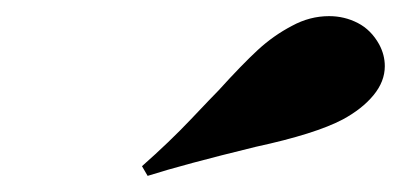

<svg xmlns="http://www.w3.org/2000/svg" viewBox="-20 -890 497 238"><path d="M251 -778Q280 -810 299.5 -828Q319 -846 342 -858Q364 -870 388 -870Q407 -870 423.5 -861.5Q440 -853 450 -835Q457 -822 457 -808Q457 -789 443 -772Q429 -755 405 -742Q371 -724 297 -708Q207 -686 163 -672L156 -684Q190 -714 217 -742.5Q244 -771 251 -778Z"/></svg>

Font: Playfair Display SC Black
Style: Italic
Weight: 900
Italic angle: -14°
Designer: Claus Eggers Sørensen
Foundry: Claus Eggers Sørensen
Version: Version 1.200; ttfautohint (v1.6)